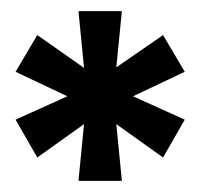

<svg xmlns="http://www.w3.org/2000/svg" viewBox="-20 -706 359 345"><path d="M121 -381 131 -483 47 -423 8 -491 101 -533 8 -577 47 -643 131 -584 121 -686H199L189 -585L273 -643L312 -577L219 -533L312 -491L273 -423L189 -483L199 -381Z"/></svg>

Font: Archivo Narrow
Style: Bold
Weight: 700
Designer: Hector Gatti
Foundry: Omnibus-Type
Version: Version 3.002